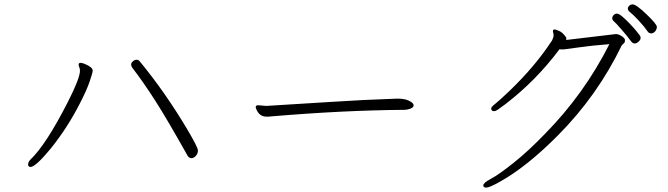

<svg xmlns="http://www.w3.org/2000/svg" viewBox="-20 -828 3040 874"><path d="M834 -119Q741 -285 686.5 -370Q632 -455 582 -520Q577 -527 577 -534.5Q577 -542 585 -549Q593 -556 601.5 -556Q610 -556 615 -550Q730 -411 832 -240Q881 -157 881 -143Q881 -129 871.5 -118.5Q862 -108 851.5 -108Q841 -108 834 -119ZM338 -533Q338 -542 346.5 -542Q355 -542 368 -536Q402 -522 402 -506Q402 -498 388.5 -458Q375 -418 344 -358Q288 -248 212 -153Q142 -68 119 -68Q108 -68 108 -79.5Q108 -91 119 -102Q190 -170 289 -364Q344 -472 344 -506Q344 -516 341 -522Q338 -528 338 -533Z M1155 -349 1190 -346H1194Q1334 -354 1484.5 -364Q1635 -374 1787 -379H1790Q1822 -379 1840.5 -370Q1859 -361 1862 -353L1863 -349Q1863 -339 1848.5 -333.5Q1834 -328 1821 -328Q1543 -326 1213 -298Q1207 -297 1202 -297H1193Q1163 -297 1149 -326Q1144 -336 1144 -340Q1144 -349 1155 -349Z M2928 -685Q2912 -708 2886.5 -735.5Q2861 -763 2844 -776Q2838 -782 2838 -789Q2838 -796 2844.5 -802Q2851 -808 2860 -808Q2876 -808 2923 -763Q2970 -718 2970 -706Q2970 -694 2962 -685Q2954 -676 2944 -676Q2934 -676 2928 -685ZM2767 -745Q2767 -753 2773.5 -759.5Q2780 -766 2788.5 -766Q2797 -766 2813.5 -752Q2830 -738 2848 -719Q2866 -700 2879 -684Q2892 -668 2894 -664.5Q2896 -661 2896 -654Q2896 -647 2887 -638.5Q2878 -630 2868.5 -630Q2859 -630 2849.5 -644Q2840 -658 2811.5 -691Q2783 -724 2775 -730.5Q2767 -737 2767 -745ZM2228 -322Q2216 -322 2216 -335Q2216 -341 2235 -356Q2254 -371 2299 -414Q2416 -526 2493 -644Q2500 -658 2500 -666.5Q2500 -675 2497 -684V-687Q2497 -694 2505 -694Q2509 -694 2525.5 -687Q2542 -680 2556 -659Q2558 -657 2558 -652.5Q2558 -648 2557 -646L2784 -673Q2795 -673 2810 -663.5Q2825 -654 2825 -645Q2825 -636 2821 -632Q2817 -628 2814.5 -626Q2812 -624 2810 -621Q2699 -392 2520 -212Q2378 -69 2256 -1Q2208 26 2194 26Q2180 26 2180 16Q2180 4 2214.5 -14Q2249 -32 2317 -86Q2385 -140 2462 -220Q2639 -400 2754 -627Q2675 -621 2612.5 -612Q2550 -603 2546 -603H2537Q2530 -603 2527 -604Q2420 -461 2282 -355Q2254 -334 2245 -328Q2236 -322 2228 -322Z"/></svg>

Font: LXGW WenKai Lite Light
Style: Regular
Weight: 300
Designer: LXGW / Fontworks Inc.
Foundry: LXGW / Fontworks Inc.
Version: Version 1.511; March 25, 2025